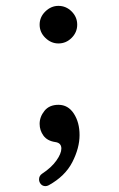

<svg xmlns="http://www.w3.org/2000/svg" viewBox="-20 -600 404 654"><path d="M179 -452Q154 -452 134.5 -471Q115 -490 115 -516Q115 -542 134.5 -561Q154 -580 179 -580Q205 -580 224 -561Q243 -542 243 -516Q243 -490 224 -471Q205 -452 179 -452ZM146 31Q140 34 135 34Q125 34 119 27Q113 20 113 11Q113 -1 123 -8Q155 -29 172 -53Q189 -77 189 -94Q189 -113 169 -116Q141 -120 128 -138Q115 -156 115 -178Q115 -202 131.5 -222.5Q148 -243 179 -243Q212 -243 231.5 -213Q251 -183 251 -140Q251 -96 226.5 -48Q202 0 146 31Z"/></svg>

Font: Kiwi Maru Medium
Style: Regular
Weight: 500
Designer: Hiroki-Chan
Version: Version 1.100